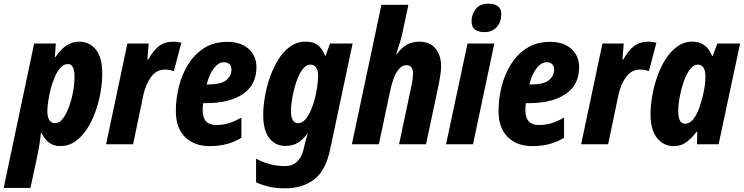

<svg xmlns="http://www.w3.org/2000/svg" viewBox="-72 -786 4052 1046"><path d="M-52 238 114 -549H232L227 -476H231Q285 -559 359 -559Q415 -559 450 -516.5Q485 -474 485 -385Q485 -335 475.5 -281Q466 -227 447 -175Q428 -123 400.5 -81.5Q373 -40 337 -15Q301 10 256 10Q220 10 194.5 -9.5Q169 -29 154 -62H151Q148 -31 143.5 -3.5Q139 24 134 50L94 238ZM229 -115Q252 -115 271 -140.5Q290 -166 304.5 -206Q319 -246 326.5 -289Q334 -332 334 -368Q334 -437 298 -437Q276 -437 258.5 -418Q241 -399 227.5 -369Q214 -339 205 -304.5Q196 -270 191 -237Q186 -204 186 -181Q186 -115 229 -115Z M506 0 622 -549H738L731 -462H736Q764 -513 795.5 -536Q827 -559 873 -559Q883 -559 894 -557.5Q905 -556 916 -553L875 -398Q853 -407 827 -407Q781 -407 751.5 -367.5Q722 -328 709 -268L653 0Z M1071 10Q985 10 935.5 -40Q886 -90 886 -180Q886 -249 903 -316Q920 -383 955 -438Q990 -493 1042.5 -525.5Q1095 -558 1167 -558Q1239 -558 1282 -520.5Q1325 -483 1325 -419Q1325 -324 1252 -274Q1179 -224 1049 -224H1035Q1032 -206 1032 -189Q1032 -145 1050.5 -125Q1069 -105 1106 -105Q1142 -105 1172 -114Q1202 -123 1243 -145V-35Q1202 -11 1160.5 -0.5Q1119 10 1071 10ZM1062 -326Q1134 -326 1161.5 -350Q1189 -374 1189 -407Q1189 -426 1178 -436.5Q1167 -447 1148 -447Q1119 -447 1093.5 -414.5Q1068 -382 1054 -326Z M1481 240Q1431 240 1391.5 230.5Q1352 221 1323 207V78Q1351 95 1393.5 107Q1436 119 1477 119Q1520 119 1545.5 95.5Q1571 72 1581 31L1586 9Q1589 -4 1594 -21.5Q1599 -39 1604 -56H1601Q1576 -23 1548.5 -7Q1521 9 1482 9Q1429 9 1395.5 -33Q1362 -75 1362 -160Q1362 -205 1371 -258.5Q1380 -312 1398.5 -365Q1417 -418 1444.5 -462Q1472 -506 1509 -532.5Q1546 -559 1593 -559Q1636 -559 1660 -540Q1684 -521 1699 -482H1702L1726 -549H1849L1727 26Q1703 143 1639.5 191.5Q1576 240 1481 240ZM1552 -115Q1573 -115 1590 -133.5Q1607 -152 1620.5 -182.5Q1634 -213 1643 -248Q1652 -283 1656.5 -316.5Q1661 -350 1661 -375Q1661 -402 1650 -418Q1639 -434 1619 -434Q1599 -434 1582.5 -415.5Q1566 -397 1553 -367.5Q1540 -338 1531.5 -304Q1523 -270 1518 -238Q1513 -206 1513 -182Q1513 -115 1552 -115Z M1845 0 2006 -760H2153L2122 -614Q2116 -584 2105.5 -550.5Q2095 -517 2086 -490H2089Q2112 -523 2142 -541Q2172 -559 2212 -559Q2270 -559 2300.5 -522Q2331 -485 2331 -425Q2331 -405 2327.5 -381.5Q2324 -358 2320 -335L2249 0H2102L2168 -312Q2173 -332 2175.5 -351.5Q2178 -371 2178 -389Q2178 -408 2169 -419.5Q2160 -431 2142 -431Q2115 -431 2092 -397.5Q2069 -364 2053 -288L1992 0Z M2567 -611Q2534 -611 2515.5 -625Q2497 -639 2497 -670Q2497 -707 2519.5 -736.5Q2542 -766 2589 -766Q2621 -766 2640 -752.5Q2659 -739 2659 -709Q2659 -667 2634.5 -639Q2610 -611 2567 -611ZM2358 0 2475 -549H2621L2505 0Z M2829 10Q2743 10 2693.5 -40Q2644 -90 2644 -180Q2644 -249 2661 -316Q2678 -383 2713 -438Q2748 -493 2800.5 -525.5Q2853 -558 2925 -558Q2997 -558 3040 -520.5Q3083 -483 3083 -419Q3083 -324 3010 -274Q2937 -224 2807 -224H2793Q2790 -206 2790 -189Q2790 -145 2808.5 -125Q2827 -105 2864 -105Q2900 -105 2930 -114Q2960 -123 3001 -145V-35Q2960 -11 2918.5 -0.5Q2877 10 2829 10ZM2820 -326Q2892 -326 2919.5 -350Q2947 -374 2947 -407Q2947 -426 2936 -436.5Q2925 -447 2906 -447Q2877 -447 2851.5 -414.5Q2826 -382 2812 -326Z M3094 0 3210 -549H3326L3319 -462H3324Q3352 -513 3383.5 -536Q3415 -559 3461 -559Q3471 -559 3482 -557.5Q3493 -556 3504 -553L3463 -398Q3441 -407 3415 -407Q3369 -407 3339.5 -367.5Q3310 -328 3297 -268L3241 0Z M3598 10Q3543 10 3507.5 -34Q3472 -78 3472 -164Q3472 -209 3481 -262Q3490 -315 3508 -367Q3526 -419 3553.5 -462.5Q3581 -506 3617.5 -532.5Q3654 -559 3700 -559Q3777 -559 3807 -482H3811L3836 -549H3960L3843 0H3725L3727 -68H3723Q3697 -34 3668 -12Q3639 10 3598 10ZM3660 -112Q3685 -112 3704 -135.5Q3723 -159 3736 -194.5Q3749 -230 3757 -264Q3766 -302 3768.5 -326Q3771 -350 3771 -369Q3771 -434 3729 -434Q3706 -434 3686.5 -408Q3667 -382 3653 -341.5Q3639 -301 3631 -258Q3623 -215 3623 -181Q3623 -112 3660 -112Z"/></svg>

Font: Noto Sans Condensed ExtraBold
Style: Italic
Weight: 800
Width: 3
Italic angle: -12°
Designer: Monotype Design Team
Foundry: Monotype Imaging Inc.
Version: Version 2.013; ttfautohint (v1.8.4.7-5d5b)